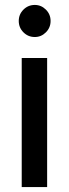

<svg xmlns="http://www.w3.org/2000/svg" viewBox="-20 -758 278 778"><path d="M68 0V-523H171V0ZM56 -673Q56 -700 75 -719Q94 -738 121 -738Q147 -738 166 -719Q185 -700 185 -673Q185 -646 166 -627Q147 -608 121 -608Q94 -608 75 -627Q56 -646 56 -673Z"/></svg>

Font: Rising Sun Medium
Style: Regular
Weight: 500
Designer: Matt McInerney, Pablo Impallari, Rodrigo Fuenzalida (Raleway font), Stephen Hutchings (Greek), Cristiano Sobral (main ch
Foundry: The Rising Sun Project Authors
Version: Version 4.327; ttfautohint (v1.8.4.7-5d5b-dirty)